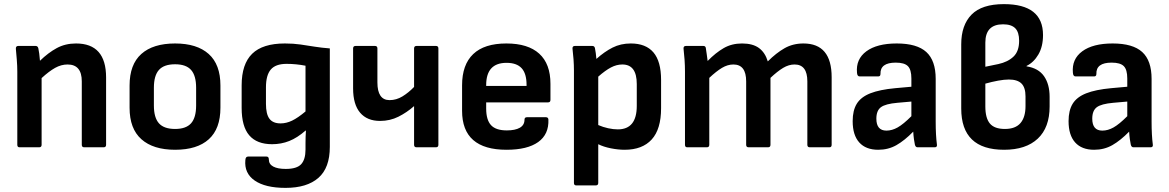

<svg xmlns="http://www.w3.org/2000/svg" viewBox="-20 -715 5673 932"><path d="M75 0Q64 0 64 -12V-367Q64 -395 61.5 -426Q59 -457 57 -478Q56 -492 69 -492H153Q163 -492 166 -481Q168 -472 170.5 -454.5Q173 -437 174 -420Q214 -459 255.5 -481.5Q297 -504 349 -504Q495 -504 495 -339V-12Q495 0 483 0H389Q377 0 377 -12V-320Q377 -402 308 -402Q277 -402 247.5 -385.5Q218 -369 182 -336V-12Q182 0 170 0Z M830 12Q724 12 666.5 -39Q609 -90 609 -192V-300Q609 -402 666 -453Q723 -504 830 -504Q936 -504 993 -453Q1050 -402 1050 -300V-192Q1050 -90 993.5 -39Q937 12 830 12ZM830 -89Q883 -89 907.5 -116.5Q932 -144 932 -203V-289Q932 -348 907.5 -375.5Q883 -403 830 -403Q776 -403 751.5 -375.5Q727 -348 727 -289V-203Q727 -144 751.5 -116.5Q776 -89 830 -89Z M1366 197Q1268 197 1216.5 161.5Q1165 126 1171 62Q1172 45 1184 45H1274Q1285 45 1285 59Q1285 82 1306.5 93.5Q1328 105 1367 105Q1421 105 1442 82Q1463 59 1463 11V-20Q1463 -35 1463.5 -50.5Q1464 -66 1465 -81H1463Q1423 -46 1384 -30.5Q1345 -15 1301 -15Q1227 -15 1190 -58Q1153 -101 1153 -191V-301Q1153 -404 1204 -454Q1255 -504 1363 -504Q1404 -504 1438.5 -499Q1473 -494 1507 -488.5Q1541 -483 1581 -480V-2Q1581 100 1525.5 148.5Q1470 197 1366 197ZM1342 -116Q1370 -116 1398 -129.5Q1426 -143 1463 -174V-396Q1417 -405 1371 -405Q1318 -405 1294.5 -377.5Q1271 -350 1271 -291V-211Q1271 -161 1288 -138.5Q1305 -116 1342 -116Z M2002 0Q1990 0 1990 -12V-200Q1955 -169 1914 -148.5Q1873 -128 1825 -128Q1762 -128 1728 -168Q1694 -208 1694 -286V-480Q1694 -492 1706 -492H1800Q1812 -492 1812 -480V-315Q1812 -229 1871 -229Q1904 -229 1933.5 -247Q1963 -265 1990 -293V-480Q1990 -492 2002 -492H2096Q2108 -492 2108 -480V-12Q2108 0 2096 0Z M2439 12Q2223 12 2223 -177V-301Q2223 -401 2277 -452.5Q2331 -504 2438 -504Q2543 -504 2597.5 -454.5Q2652 -405 2652 -308V-230Q2652 -218 2640 -218H2340V-188Q2340 -133 2363.5 -107.5Q2387 -82 2440 -82Q2481 -82 2503.5 -95Q2526 -108 2526 -134Q2526 -146 2538 -146H2630Q2641 -146 2642 -135Q2645 -63 2592.5 -25.5Q2540 12 2439 12ZM2340 -298H2536V-303Q2536 -358 2512 -384Q2488 -410 2439 -410Q2340 -410 2340 -302Z M2777 185Q2766 185 2766 173V-373Q2766 -399 2764 -427Q2762 -455 2759 -479Q2758 -492 2771 -492H2855Q2866 -492 2868 -481Q2870 -472 2872 -457Q2874 -442 2875 -429Q2914 -464 2953.5 -484Q2993 -504 3042 -504Q3115 -504 3152 -460.5Q3189 -417 3189 -327V-190Q3189 -88 3143.5 -38Q3098 12 3012 12Q2981 12 2945.5 5Q2910 -2 2884 -15V173Q2884 185 2872 185ZM3001 -402Q2973 -402 2945.5 -387.5Q2918 -373 2884 -343V-108Q2907 -98 2932 -92.5Q2957 -87 2979 -87Q3071 -87 3071 -201V-307Q3071 -402 3001 -402Z M3316 0Q3305 0 3305 -12V-367Q3305 -396 3303 -425Q3301 -454 3298 -479Q3297 -492 3310 -492H3394Q3404 -492 3406 -483Q3408 -469 3410.5 -452.5Q3413 -436 3415 -419Q3454 -459 3493 -481.5Q3532 -504 3582 -504Q3634 -504 3664 -482Q3694 -460 3707 -417Q3748 -458 3788.5 -481Q3829 -504 3880 -504Q4017 -504 4017 -340V-12Q4017 0 4006 0H3911Q3899 0 3899 -12V-320Q3899 -402 3837 -402Q3809 -402 3781.5 -385.5Q3754 -369 3720 -337V-12Q3720 0 3708 0H3614Q3602 0 3602 -12V-320Q3602 -402 3540 -402Q3512 -402 3484.5 -385.5Q3457 -369 3423 -337V-12Q3423 0 3411 0Z M4243 12Q4183 12 4151 -23.5Q4119 -59 4119 -127Q4119 -179 4139 -211.5Q4159 -244 4204.5 -262Q4250 -280 4326 -287L4404 -294V-334Q4404 -377 4387 -394Q4370 -411 4328 -411Q4252 -411 4254 -356Q4254 -344 4243 -344H4153Q4141 -344 4140 -362Q4134 -428 4185.5 -466Q4237 -504 4333 -504Q4431 -504 4476.5 -462.5Q4522 -421 4522 -332V-124Q4522 -91 4523.5 -63.5Q4525 -36 4528 -13Q4530 0 4517 0H4434Q4424 0 4421 -13Q4419 -21 4416.5 -39Q4414 -57 4413 -76Q4371 -33 4331.5 -10.5Q4292 12 4243 12ZM4234 -139Q4234 -81 4283 -81Q4310 -81 4337.5 -96.5Q4365 -112 4404 -151V-222L4336 -216Q4278 -211 4256 -194.5Q4234 -178 4234 -139Z M4854 12Q4646 12 4646 -188V-500Q4646 -593 4696 -644Q4746 -695 4853 -695Q5043 -695 5043 -545Q5043 -489 5020.5 -450.5Q4998 -412 4963 -395V-393Q5021 -384 5048 -345Q5075 -306 5075 -245V-198Q5075 -96 5017.5 -42Q4960 12 4854 12ZM4763 -391 4826 -404Q4872 -414 4899.5 -440Q4927 -466 4927 -517Q4927 -559 4908 -578Q4889 -597 4849 -597Q4763 -597 4763 -508ZM4858 -89Q4909 -89 4933.5 -117.5Q4958 -146 4958 -200V-247Q4958 -290 4938.5 -309.5Q4919 -329 4877 -329Q4855 -329 4825 -323.5Q4795 -318 4763 -309V-198Q4763 -142 4785 -115.5Q4807 -89 4858 -89Z M5291 12Q5231 12 5199 -23.5Q5167 -59 5167 -127Q5167 -179 5187 -211.5Q5207 -244 5252.5 -262Q5298 -280 5374 -287L5452 -294V-334Q5452 -377 5435 -394Q5418 -411 5376 -411Q5300 -411 5302 -356Q5302 -344 5291 -344H5201Q5189 -344 5188 -362Q5182 -428 5233.5 -466Q5285 -504 5381 -504Q5479 -504 5524.5 -462.5Q5570 -421 5570 -332V-124Q5570 -91 5571.5 -63.5Q5573 -36 5576 -13Q5578 0 5565 0H5482Q5472 0 5469 -13Q5467 -21 5464.5 -39Q5462 -57 5461 -76Q5419 -33 5379.5 -10.5Q5340 12 5291 12ZM5282 -139Q5282 -81 5331 -81Q5358 -81 5385.5 -96.5Q5413 -112 5452 -151V-222L5384 -216Q5326 -211 5304 -194.5Q5282 -178 5282 -139Z"/></svg>

Font: Sofia Sans
Style: Bold
Weight: 700
Designer: Botio Nikoltchev, Ani Petrova
Foundry: lettersoup
Version: Version 4.100; ttfautohint (v1.8.4.7-5d5b)